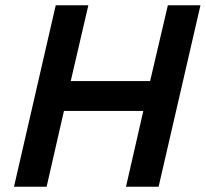

<svg xmlns="http://www.w3.org/2000/svg" viewBox="-20 -710 782 730"><path d="M33.2 0 191.9 -689.9H315.9L249 -401.9H550.8L618.2 -689.9H742.2L583 0H459L524.9 -288.1H223.1L157.2 0Z"/></svg>

Font: HK Grotesk Legacy
Style: Bold Italic
Weight: 700
Italic angle: -13°
Designer: Alfredo Marco Pradil
Foundry: Hanken Design Co.
Version: Version 2.022;PS 002.022;hotconv 1.0.88;makeotf.lib2.5.64775